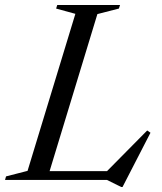

<svg xmlns="http://www.w3.org/2000/svg" viewBox="-49 -715 645 763"><path d="M338 -659 137.5 0H-29L-25 -14L60.5 -36L250.5 -660L174 -681L178.5 -695H428L423.5 -681ZM367 -25.5 536 -196.5 549 -187.5 438 28H432.5L376 0H85L96.5 -35H401.5Z"/></svg>

Font: Newsreader 48pt
Style: Italic
Weight: 400
Italic angle: -17°
Version: Version 1.003